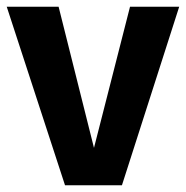

<svg xmlns="http://www.w3.org/2000/svg" viewBox="-22 -550 552 570"><path d="M510 -530 340 0H171L-2 -530H152L257 -111L364 -530Z"/></svg>

Font: Fira Sans SemiBold
Style: Regular
Weight: 600
Designer: bBox Type GmbH & Carrois Corporate GbR & Edenspiekermann AG
Foundry: bBox Type GmbH & Carrois Corporate GbR & Edenspiekermann AG
Version: Version 4.301;PS 004.301;hotconv 1.0.88;makeotf.lib2.5.64775